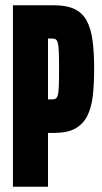

<svg xmlns="http://www.w3.org/2000/svg" viewBox="-20 -708 386 728"><path d="M29 0V-688H185Q233 -688 263 -673.5Q293 -659 309 -629Q325 -599 331 -554Q337 -509 337 -447Q337 -391 332 -346Q327 -301 311.5 -269.5Q296 -238 266 -221Q236 -204 185 -204H162V0ZM162 -331H174Q183 -331 189 -333Q195 -335 198.5 -345Q202 -355 203 -379Q204 -403 204 -447Q204 -490 203 -513.5Q202 -537 198.5 -547.5Q195 -558 189 -560Q183 -562 174 -562H162Z"/></svg>

Font: Saira UltraCondensed Black
Style: Regular
Weight: 900
Width: 1
Designer: Hector Gatti with collaboration of the Omnibus-Type team
Foundry: Omnibus-Type
Version: Version 1.101